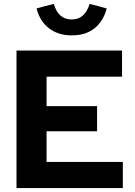

<svg xmlns="http://www.w3.org/2000/svg" viewBox="-20 -957 689 977"><path d="M64 0ZM64 0V-700H601V-567H217V-417H474V-289H217V-133H605V0ZM345 -858Q412 -858 436 -937Q458 -932 479.5 -926Q501 -920 523 -914Q506 -849 461 -813Q416 -777 345 -777Q277 -777 230 -812.5Q183 -848 166 -914Q188 -920 210 -926Q232 -932 254 -937Q276 -858 345 -858Z"/></svg>

Font: Rosa Sans
Style: Bold
Weight: 700
Designer: Pentagram / MCKL
Foundry: Pentagram / MCKL
Version: Version 1.005;September 16, 2019;FontCreator 11.5.0.2425 64-